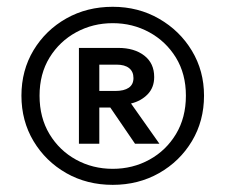

<svg xmlns="http://www.w3.org/2000/svg" viewBox="-20 -766 647 551"><path d="M303.5 -235.5Q229.5 -235.5 170.2 -269.2Q111 -303 76.2 -361Q41.5 -419 41.5 -491.5Q41.5 -564 76.2 -621.8Q111 -679.5 170.2 -713Q229.5 -746.5 303.5 -746.5Q377 -746.5 436.5 -712.2Q496 -678 530.8 -620.2Q565.5 -562.5 565.5 -491.5Q565.5 -419 530.8 -361Q496 -303 436.5 -269.2Q377 -235.5 303.5 -235.5ZM303.5 -281.5Q361 -281.5 408.8 -307.8Q456.5 -334 485 -381.2Q513.5 -428.5 513.5 -491.5Q513.5 -554 484.8 -600.8Q456 -647.5 408.2 -673.5Q360.5 -699.5 303.5 -699.5Q246.5 -699.5 198.8 -673.5Q151 -647.5 122.2 -600.8Q93.5 -554 93.5 -491.5Q93.5 -428.5 122 -381.2Q150.5 -334 198.2 -307.8Q246 -281.5 303.5 -281.5ZM206.5 -353.5V-628.5H319.5Q365.5 -628.5 394 -606.5Q422.5 -584.5 422.5 -545Q422.5 -515 403.8 -495.5Q385 -476 356 -469L437.5 -353.5H367.5L296.5 -457.5H265V-353.5ZM265 -505H311.5Q336 -505 349.5 -514.2Q363 -523.5 363 -542Q363 -560.5 350.5 -570.5Q338 -580.5 314.5 -580.5H265Z"/></svg>

Font: Geologica Cursive ExtraBold
Style: Regular
Weight: 800
Designer: Sindre Bremnes, Frode Helland
Foundry: Monokrom Skriftforlag AS
Version: Version 1.010;gftools[0.9.28]